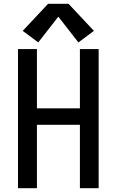

<svg xmlns="http://www.w3.org/2000/svg" viewBox="-20 -994 616 1014"><path d="M75 0H175V-335H402V0H501V-735H402V-422H175V-735H75ZM182 -770 288 -906 394 -770 476 -831 342 -974H234L100 -831Z"/></svg>

Font: Iosevka Sparkle Medium
Style: Regular
Weight: 500
Designer: Belleve Invis
Foundry: Belleve Invis
Version: Version 4.5.0; ttfautohint (v1.8.3)